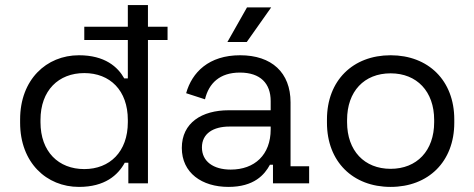

<svg xmlns="http://www.w3.org/2000/svg" viewBox="-20 -720 1863 754"><path d="M290 14C392 14 443 -32 470 -81H484V0H561V-563H638V-615H561V-700H482V-615H311V-563H482V-412H468C443 -457 392 -503 290 -503C162 -503 59 -407 59 -251V-238C59 -81 163 14 290 14ZM139 -240V-249C139 -365 210 -433 311 -433C412 -433 482 -365 482 -249V-240C482 -124 411 -56 311 -56C210 -56 139 -124 139 -240Z M877 14C978 14 1019 -34 1040 -73H1052V0H1194V-67H1121V-318C1121 -435 1047 -503 923 -503C800 -503 734 -436 711 -354L785 -330C800 -393 843 -435 922 -435C1003 -435 1043 -392 1043 -323V-287H878C773 -287 694 -238 694 -139C694 -41 773 14 877 14ZM773 -141C773 -196 818 -223 881 -223H1043V-212C1043 -112 980 -54 886 -54C818 -54 773 -86 773 -141ZM873 -555H949L1045 -691H950Z M1514 14C1662 14 1764 -85 1764 -238V-251C1764 -404 1662 -503 1514 -503C1366 -503 1264 -404 1264 -251V-238C1264 -85 1366 14 1514 14ZM1343 -240V-249C1343 -361 1410 -432 1514 -432C1617 -432 1685 -361 1685 -249V-240C1685 -128 1617 -57 1514 -57C1411 -57 1343 -128 1343 -240Z"/></svg>

Font: Meta Space
Style: Regular
Weight: 400
Designer: Meta Pool / Florian Karsten
Foundry: Meta Pool / Florian Karsten
Version: Version 2.000;Glyphs 3.1.1 (3137)